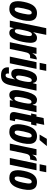

<svg xmlns="http://www.w3.org/2000/svg" viewBox="1422 -2204 957 3842"><g transform="rotate(90 1901.0 -282.5)"><path d="M161 10Q50 10 19 -67Q-12 -144 17 -282Q46 -423 101.5 -483.5Q157 -544 238 -544Q316 -544 353.5 -508Q391 -472 396.5 -408Q402 -344 385 -261Q355 -119 300 -54.5Q245 10 161 10ZM168 -97Q193 -97 212.5 -132Q232 -167 252 -263Q263 -312 267.5 -351.5Q272 -391 265 -414.5Q258 -438 233 -438Q216 -438 201.5 -424Q187 -410 174.5 -374.5Q162 -339 148 -275Q137 -221 132 -181Q127 -141 134.5 -119Q142 -97 168 -97Z M641 10Q597 10 574.5 -12.5Q552 -35 546 -75L542 -76L523 0H392L543 -729H677L625 -474L631 -473Q650 -507 675.5 -525.5Q701 -544 736 -544Q793 -544 815.5 -506.5Q838 -469 836 -404Q834 -339 817 -257Q786 -112 743 -51Q700 10 641 10ZM601 -100Q630 -100 648.5 -141.5Q667 -183 685 -269Q695 -321 699.5 -360Q704 -399 697 -420.5Q690 -442 666 -442Q641 -442 623 -409Q605 -376 589 -300L578 -249Q563 -185 565 -142.5Q567 -100 601 -100Z M824 0 936 -534H1058L1045 -456H1051Q1089 -536 1153 -539Q1156 -539 1159.5 -539Q1163 -539 1170 -539L1142 -406Q1134 -406 1126.5 -406Q1119 -406 1110 -406Q1073 -406 1052 -380.5Q1031 -355 1020 -294L958 0Z M1237 -597 1264 -729H1397L1372 -597ZM1112 0 1224 -534H1358L1246 0Z M1487 176Q1396 176 1357.5 133Q1319 90 1328 18H1452Q1441 85 1486 85Q1512 85 1525 65Q1538 45 1546 5L1568 -97L1563 -98Q1544 -63 1516.5 -46Q1489 -29 1459 -29Q1402 -29 1379 -64.5Q1356 -100 1356.5 -160.5Q1357 -221 1372 -294Q1392 -392 1419.5 -446.5Q1447 -501 1479 -522.5Q1511 -544 1546 -544Q1589 -544 1611.5 -522.5Q1634 -501 1639 -461H1644L1663 -534H1793L1683 -6Q1661 94 1616 135Q1571 176 1487 176ZM1527 -124Q1549 -124 1568 -155.5Q1587 -187 1601 -255L1611 -303Q1617 -336 1619.5 -367.5Q1622 -399 1615 -419Q1608 -439 1586 -439Q1556 -439 1538 -398Q1520 -357 1505 -287Q1497 -243 1492.5 -206Q1488 -169 1495 -146.5Q1502 -124 1527 -124Z M1882 10Q1837 10 1814 -13.5Q1791 -37 1785 -77.5Q1779 -118 1784.5 -169Q1790 -220 1802 -274Q1823 -377 1850 -435.5Q1877 -494 1909 -519Q1941 -544 1977 -544Q2061 -544 2073 -459L2078 -458L2096 -534H2225L2115 0H1985L1993 -60L1988 -61Q1950 10 1882 10ZM1951 -91Q1976 -91 1995 -125Q2014 -159 2029 -234L2040 -284Q2048 -324 2051.5 -358Q2055 -392 2048.5 -413Q2042 -434 2019 -434Q1989 -434 1970.5 -393.5Q1952 -353 1934 -267Q1917 -185 1917 -138Q1917 -91 1951 -91Z M2318 0Q2256 0 2235 -28.5Q2214 -57 2226 -117L2290 -427L2250 -426L2273 -534L2312 -532L2342 -676L2478 -688L2445 -532L2494 -534L2471 -426L2423 -427L2364 -142Q2359 -119 2364 -111Q2369 -103 2388 -104H2405L2383 0Z M2623 10Q2512 10 2481 -67Q2450 -144 2479 -282Q2508 -423 2563.5 -483.5Q2619 -544 2700 -544Q2778 -544 2815.5 -508Q2853 -472 2858.5 -408Q2864 -344 2847 -261Q2817 -119 2762 -54.5Q2707 10 2623 10ZM2630 -97Q2655 -97 2674.5 -132Q2694 -167 2714 -263Q2725 -312 2729.5 -351.5Q2734 -391 2727 -414.5Q2720 -438 2695 -438Q2678 -438 2663.5 -424Q2649 -410 2636.5 -374.5Q2624 -339 2610 -275Q2599 -221 2594 -181Q2589 -141 2596.5 -119Q2604 -97 2630 -97ZM2672 -596 2758 -741H2903L2782 -596Z M2853 0 2965 -534H3087L3074 -456H3080Q3118 -536 3182 -539Q3185 -539 3188.5 -539Q3192 -539 3199 -539L3171 -406Q3163 -406 3155.5 -406Q3148 -406 3139 -406Q3102 -406 3081 -380.5Q3060 -355 3049 -294L2987 0Z M3266 -597 3293 -729H3426L3401 -597ZM3141 0 3253 -534H3387L3275 0Z M3543 10Q3432 10 3401 -67Q3370 -144 3399 -282Q3428 -423 3483.5 -483.5Q3539 -544 3620 -544Q3698 -544 3735.5 -508Q3773 -472 3778.5 -408Q3784 -344 3767 -261Q3737 -119 3682 -54.5Q3627 10 3543 10ZM3550 -97Q3575 -97 3594.5 -132Q3614 -167 3634 -263Q3645 -312 3649.5 -351.5Q3654 -391 3647 -414.5Q3640 -438 3615 -438Q3598 -438 3583.5 -424Q3569 -410 3556.5 -374.5Q3544 -339 3530 -275Q3519 -221 3514 -181Q3509 -141 3516.5 -119Q3524 -97 3550 -97Z"/></g></svg>

Font: Mona Sans Condensed
Style: Bold Italic
Weight: 700
Width: 3
Italic angle: -11.7°
Designer: Deni Anggara
Foundry: GitHub
Version: Version 1.001; ttfautohint (v1.8.4.7-5d5b);gftools[0.9.31]